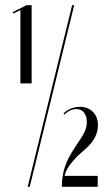

<svg xmlns="http://www.w3.org/2000/svg" viewBox="-20 -719 426 739"><path d="M58.5 -398H101.8V-699H81.8L28.8 -672.2L31.5 -667L58.5 -680.2ZM86.5 0H94.5L265.5 -699H257.5ZM224.2 -282.2Q236 -294 252.6 -300.9Q269.2 -307.8 287.5 -307.8Q318.8 -307.8 337.9 -288.2Q357 -268.8 357 -236.5Q357 -214.2 346.8 -193Q336.5 -171.8 315.5 -151.8L277.5 -117.5Q256 -95.2 244.5 -78Q233 -60.8 228.5 -42H356V0H218Q218 -41.8 229.9 -77.1Q241.8 -112.5 268.2 -151.2L277.5 -165.5Q287.8 -180.5 295 -192.2Q302.2 -204 306.4 -213.5Q310.5 -223 312.4 -231.6Q314.2 -240.2 314.2 -248.5Q314.2 -272 303.4 -285.6Q292.5 -299.2 274.2 -299.2Q262.2 -299.2 250.1 -293.8Q238 -288.2 228.2 -278.2Z"/></svg>

Font: Moniqa Black
Style: Regular
Weight: 900
Designer: Rajesh Rajput
Foundry: Rajesh Rajput
Version: Version 1.000